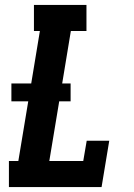

<svg xmlns="http://www.w3.org/2000/svg" viewBox="-20 -755 540 775"><path d="M16 0V-105H54L94 -346H26V-418H106L141 -630H117V-735H329V-630H266L231 -418H265V-346H219L179 -105H316L330 -187H421L390 0Z"/></svg>

Font: Iosevka Slab Extrabold Oblique
Style: Regular
Weight: 800
Italic angle: -9°
Monospace: yes
Designer: Belleve Invis
Foundry: Belleve Invis
Version: Version 11.1.1; ttfautohint (v1.8.3)